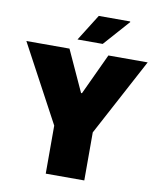

<svg xmlns="http://www.w3.org/2000/svg" viewBox="-104 -961 854 1035"><g transform="rotate(10 323.0 -443.5)"><path d="M218 0V-263L-9 -686H227L330 -461H335L440 -686H655L429 -263V0ZM261 -742 352 -887H523L525 -884L399 -742Z"/></g></svg>

Font: Chivo Medium Black
Style: Regular
Weight: 900
Version: Version 2.002